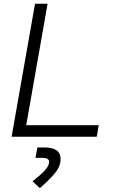

<svg xmlns="http://www.w3.org/2000/svg" viewBox="-20 -713 626 1001"><path d="M40.5 0 162.6 -693.4H228L116.7 -60.1H494.6L484.4 0ZM188 267.6 149.4 232.4Q185.1 205.1 210.7 178.5Q236.3 151.9 236.3 130.9Q236.3 109.9 200.2 109.9H165L174.8 55.7H211.4Q295.9 55.7 295.9 115.7Q295.9 155.8 263.7 193.1Q231.4 230.5 188 267.6Z"/></svg>

Font: Cascadia Code Light
Style: Italic
Weight: 300
Italic angle: -10°
Monospace: yes
Designer: Aaron Bell
Foundry: Saja Typeworks
Version: Version 2404.023; ttfautohint (v1.8.4)